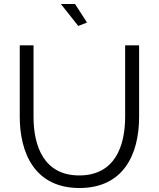

<svg xmlns="http://www.w3.org/2000/svg" viewBox="-20 -937 795 962"><path d="M377 -58C201 -58 148 -203 148 -352V-710H79V-352C79 -172 153 5 378 5C597 5 677 -161 677 -352V-710H607V-352C607 -207 557 -58 377 -58ZM372 -807 416 -824 356 -917H285Z"/></svg>

Font: Raleway Reg
Style: Regular
Weight: 400
Designer: Matt McInerney, Pablo Impallari, Rodrigo Fuenzalida
Foundry: Matt McInerney, Pablo Impallari, Rodrigo Fuenzalida
Version: Version 3.00 July 28, 2015